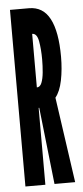

<svg xmlns="http://www.w3.org/2000/svg" viewBox="-53 -766 343 796"><g transform="rotate(-5 118.5 -367.5)"><path d="M20 0V-735H99Q157.5 -735 185.8 -681.2Q214 -627.5 214 -523Q214 -470.5 204.8 -425Q195.5 -379.5 176 -356L227 0H141L105.5 -320H103V0ZM103 -405Q116.5 -405 123.2 -421.8Q130 -438.5 132.5 -464.8Q135 -491 135 -519Q135 -561 129 -594.5Q123 -628 103 -628Z"/></g></svg>

Font: League Gothic Condensed
Style: Regular
Weight: 400
Width: 3
Designer: The League of Moveable Type
Version: Version 2.001